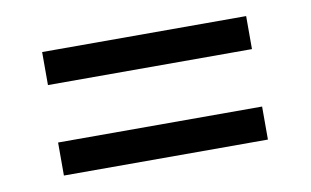

<svg xmlns="http://www.w3.org/2000/svg" viewBox="-42 -531 677 418"><g transform="rotate(-10 296.0 -322.5)"><path d="M70 -459H521V-386H70ZM70 -259H521V-186H70Z"/></g></svg>

Font: umalayalam15
Style: Book
Weight: 400
Designer: Jelle Bosma - Monotype Design Team
Foundry: Monotype Imaging Inc.
Version: Version 2.003